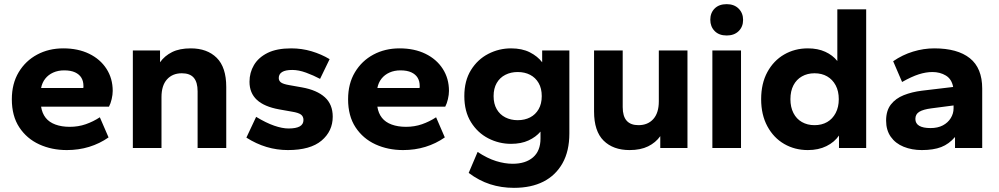

<svg xmlns="http://www.w3.org/2000/svg" viewBox="-20 -713 4812 925"><path d="M302 10Q229 10 169 -17.5Q109 -45 73 -99.5Q37 -154 37 -235Q37 -310 70 -365Q103 -420 159 -450Q215 -480 285 -480Q356 -480 409.5 -454Q463 -428 493 -381.5Q523 -335 523 -275Q523 -257 518 -235.5Q513 -214 505 -199H178Q183 -167 200 -145.5Q217 -124 247 -113Q277 -102 316 -102Q357 -102 393 -114.5Q429 -127 461 -148L503 -51Q460 -21 409.5 -5.5Q359 10 302 10ZM178 -289H381Q382 -291 382 -293Q382 -295 382 -299Q382 -322 372 -338.5Q362 -355 341.5 -364.5Q321 -374 289 -374Q260 -374 236.5 -363.5Q213 -353 198 -334Q183 -315 178 -289Z M620 0V-470H751V-413Q773 -444 809 -462Q845 -480 899 -480Q978 -480 1024 -434.5Q1070 -389 1070 -294V0H932V-273Q932 -317 913.5 -338.5Q895 -360 856 -360Q811 -360 784.5 -330.5Q758 -301 758 -245V0Z M1367 10Q1314 10 1264 -5Q1214 -20 1167 -50L1214 -150Q1262 -121 1301 -107.5Q1340 -94 1370 -94Q1406 -94 1424 -104Q1442 -114 1442 -135Q1442 -152 1430 -161Q1418 -170 1387 -175L1325 -186Q1253 -199 1217.5 -232Q1182 -265 1182 -319Q1182 -363 1203.5 -399.5Q1225 -436 1269 -458Q1313 -480 1383 -480Q1434 -480 1481 -466Q1528 -452 1568 -428L1522 -333Q1490 -350 1454.5 -363Q1419 -376 1388 -376Q1355 -376 1339 -366Q1323 -356 1323 -337Q1323 -324 1333.5 -316Q1344 -308 1373 -303L1435 -292Q1507 -279 1545 -244.5Q1583 -210 1583 -151Q1583 -81 1529 -35.5Q1475 10 1367 10Z M1922 10Q1849 10 1789 -17.5Q1729 -45 1693 -99.5Q1657 -154 1657 -235Q1657 -310 1690 -365Q1723 -420 1779 -450Q1835 -480 1905 -480Q1976 -480 2029.5 -454Q2083 -428 2113 -381.5Q2143 -335 2143 -275Q2143 -257 2138 -235.5Q2133 -214 2125 -199H1798Q1803 -167 1820 -145.5Q1837 -124 1867 -113Q1897 -102 1936 -102Q1977 -102 2013 -114.5Q2049 -127 2081 -148L2123 -51Q2080 -21 2029.5 -5.5Q1979 10 1922 10ZM1798 -289H2001Q2002 -291 2002 -293Q2002 -295 2002 -299Q2002 -322 1992 -338.5Q1982 -355 1961.5 -364.5Q1941 -374 1909 -374Q1880 -374 1856.5 -363.5Q1833 -353 1818 -334Q1803 -315 1798 -289Z M2456 192Q2395 192 2341 174.5Q2287 157 2238 120L2281 19Q2328 50 2370 63Q2412 76 2450 76Q2512 76 2548 45Q2584 14 2584 -46V-79Q2562 -53 2526.5 -36.5Q2491 -20 2442 -20Q2384 -20 2332.5 -46.5Q2281 -73 2249 -124.5Q2217 -176 2217 -250Q2217 -324 2249 -375.5Q2281 -427 2332.5 -453.5Q2384 -480 2442 -480Q2495 -480 2532.5 -461Q2570 -442 2592 -413V-470H2723V-70Q2723 15 2690 73.5Q2657 132 2598 162Q2539 192 2456 192ZM2474 -134Q2508 -134 2534 -147.5Q2560 -161 2575 -187Q2590 -213 2590 -250Q2590 -287 2575 -313Q2560 -339 2534 -352.5Q2508 -366 2474 -366Q2441 -366 2414.5 -352.5Q2388 -339 2373 -313Q2358 -287 2358 -250Q2358 -213 2373 -187Q2388 -161 2414.5 -147.5Q2441 -134 2474 -134Z M3013 10Q2934 10 2888 -35.5Q2842 -81 2842 -176V-470H2980V-197Q2980 -153 2999 -131.5Q3018 -110 3056 -110Q3101 -110 3127.5 -139.5Q3154 -169 3154 -225V-470H3292V0H3161V-57Q3139 -26 3102.5 -8Q3066 10 3013 10Z M3412 0V-470H3550V0ZM3481 -542Q3444 -542 3423 -563.5Q3402 -585 3402 -618Q3402 -651 3423 -672Q3444 -693 3481 -693Q3517 -693 3538.5 -671.5Q3560 -650 3560 -617Q3560 -584 3538.5 -563Q3517 -542 3481 -542Z M3872 10Q3809 10 3758 -19.5Q3707 -49 3677 -104.5Q3647 -160 3647 -235Q3647 -311 3677 -366Q3707 -421 3758 -450.5Q3809 -480 3872 -480Q3920 -480 3956 -463.5Q3992 -447 4014 -419V-668H4153V0H4022V-60Q4000 -28 3961.5 -9Q3923 10 3872 10ZM3904 -110Q3939 -110 3965 -125Q3991 -140 4006 -168.5Q4021 -197 4021 -235Q4021 -274 4006 -302Q3991 -330 3965 -345Q3939 -360 3904 -360Q3870 -360 3843.5 -345Q3817 -330 3802.5 -302Q3788 -274 3788 -235Q3788 -197 3802.5 -168.5Q3817 -140 3843.5 -125Q3870 -110 3904 -110Z M4421 10Q4373 10 4333.5 -6Q4294 -22 4271.5 -54Q4249 -86 4249 -132Q4249 -180 4272 -209.5Q4295 -239 4334 -254.5Q4373 -270 4421 -276L4572 -294Q4565 -332 4537 -349Q4509 -366 4472 -366Q4441 -366 4406.5 -355Q4372 -344 4326 -318L4283 -418Q4328 -449 4379 -464.5Q4430 -480 4481 -480Q4593 -480 4652.5 -432.5Q4712 -385 4712 -286V0H4581V-53Q4552 -19 4514.5 -4.5Q4477 10 4421 10ZM4463 -96Q4498 -96 4522.5 -109Q4547 -122 4560.5 -144Q4574 -166 4574 -191V-205L4467 -191Q4428 -186 4409 -174.5Q4390 -163 4390 -140Q4390 -118 4408.5 -107Q4427 -96 4463 -96Z"/></svg>

Font: Gantari
Style: Bold
Weight: 700
Designer: Anugrah Pasau
Foundry: Lafontype
Version: Version 1.000; ttfautohint (v1.6)